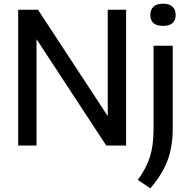

<svg xmlns="http://www.w3.org/2000/svg" viewBox="-20 -793 1032 1046"><path d="M79 0V-740H187L567 -160.5V-740H667V0H559L179 -579.5V0ZM799 233 731 187Q777 124 796.8 61.5Q816.5 -1 816.5 -86V-544H921V-91Q921 5 893 80.5Q865 156 799 233ZM868 -652Q799 -652 799 -712Q799 -740.5 816.5 -756.8Q834 -773 868 -773Q902 -773 919.5 -756.8Q937 -740.5 937 -712Q937 -652 868 -652Z"/></svg>

Font: Encode Sans Md
Style: Regular
Weight: 500
Designer: Multiple Designers
Foundry: Impallari Type
Version: Version 3.002; ttfautohint (v1.8.3) -l 8 -r 50 -G 200 -x 14 